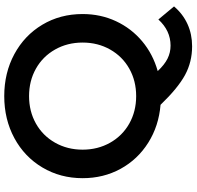

<svg xmlns="http://www.w3.org/2000/svg" viewBox="-30 -720 903 882"><g transform="rotate(-90 421.0 -278.5)"><path d="M833 70Q798 111 751.5 132Q705 153 650 153Q578 153 518 120.5Q458 88 381 8Q284 0 207 -48.5Q130 -97 87 -175.5Q44 -254 44 -350Q44 -452 93 -534.5Q142 -617 228 -663.5Q314 -710 421 -710Q528 -710 614 -663.5Q700 -617 749 -535Q798 -453 798 -350Q798 -267 765 -196.5Q732 -126 673 -76.5Q614 -27 536 -5Q565 26 593 40Q621 54 653 54Q722 54 773 -2ZM421 -104Q491 -104 547 -135.5Q603 -167 635 -223.5Q667 -280 667 -350Q667 -420 635 -476.5Q603 -533 547 -564.5Q491 -596 421 -596Q351 -596 295 -564.5Q239 -533 207 -476.5Q175 -420 175 -350Q175 -280 207 -223.5Q239 -167 295 -135.5Q351 -104 421 -104Z"/></g></svg>

Font: APTA Sans SemiBold
Style: Bold
Weight: 600
Version: Version 7.200